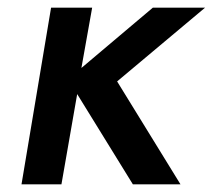

<svg xmlns="http://www.w3.org/2000/svg" viewBox="-20 -480 554 500"><path d="M378 -460 192 -303 220 -460H113L36 0H140L181 -235L326 0H450L285 -268L514 -460Z"/></svg>

Font: Jost* 500 Medium Italic
Style: Italic
Weight: 500
Italic angle: -10°
Version: Version 3.200; ttfautohint (v0.97) -l 8 -r 50 -G 200 -x 14 -